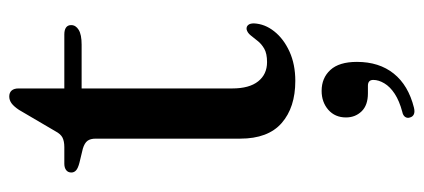

<svg xmlns="http://www.w3.org/2000/svg" viewBox="-258 -360 871 394"><g transform="rotate(-90 177.0 -162.5)"><path d="M69.5 -427.5 40.5 -434.5Q29 -437.5 24.8 -441.5Q20.5 -445.5 20.5 -451Q20.5 -458 25.5 -461.8Q30.5 -465.5 38.5 -465.5H72.5Q84.5 -465.5 92 -469.2Q99.5 -473 105 -483.5L149 -558.5Q156 -569 162.5 -573.8Q169 -578.5 176.5 -578.5Q184.5 -578.5 188.8 -573.5Q193 -568.5 193 -559.5V-121Q193 -86 207.5 -67.8Q222 -49.5 247 -49.5Q264.5 -49.5 274.5 -55.2Q284.5 -61 290.5 -68.8Q296.5 -76.5 302 -83.2Q307.5 -90 314.5 -91.5Q320 -92 323.2 -88.2Q326.5 -84.5 326.5 -76.5Q325.5 -54 310.2 -34.8Q295 -15.5 268.8 -3.5Q242.5 8.5 208.5 8.5Q154 8.5 122 -19.5Q90 -47.5 90 -104.5V-401Q90 -412 85.5 -418Q81 -424 69.5 -427.5ZM148 -430 148.5 -465.5H304Q313 -465.5 318 -462Q323 -458.5 323 -451.5Q323 -442 313.2 -436Q303.5 -430 283 -430ZM183 157.5Q158.5 157.5 146 144.5Q133.5 131.5 133.5 112.5Q133.5 90 149.2 76.2Q165 62.5 188 62.5Q214.5 62.5 231 80.5Q247.5 98.5 247.5 135Q247.5 180.5 223.5 210.5Q199.5 240.5 153.5 252Q145 254 140 251.8Q135 249.5 133.5 244Q131.5 238.5 134.5 234Q137.5 229.5 145 228Q167.5 222 182 212.5Q196.5 203 203.5 191.2Q210.5 179.5 210.5 168.5Q210.5 157.5 198.5 157.5Z"/></g></svg>

Font: Fraunces 36pt
Style: Regular
Weight: 400
Version: Version 1.000;[b76b70a41]